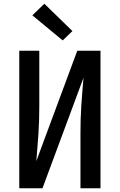

<svg xmlns="http://www.w3.org/2000/svg" viewBox="-20 -1006 640 1026"><path d="M83 0V-735H190V-441Q190 -404 189 -367Q188 -330 185.5 -293Q183 -256 180 -219Q177 -182 174 -145L393 -735H517V0H410V-294Q410 -331 411 -368Q412 -405 414.5 -442Q417 -479 420 -516Q423 -553 426 -590L207 0ZM315 -790 153 -924 217 -986 367 -840Z"/></svg>

Font: Iosevka SS04 Semibold Extended
Style: Regular
Weight: 600
Width: 7
Monospace: yes
Designer: Belleve Invis
Foundry: Belleve Invis
Version: Version 19.0.0; ttfautohint (v1.8.4)